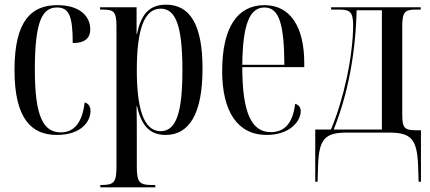

<svg xmlns="http://www.w3.org/2000/svg" viewBox="-20 -567 1837 821"><path d="M223 10C330 10 367 -50 367 -92C367 -110 360 -124 342 -129C332 -44 298 -1 240 -1C165 -1 129 -69 129 -269C129 -480 162 -535 224 -535C275 -535 291 -498 291 -383C348 -383 366 -408 366 -442C366 -496 323 -545 225 -545C116 -545 42 -481 42 -268C42 -57 116 10 223 10Z M409 234H644V224H628C577 224 565 213 565 146V27C565 -21 565 -65 564 -113H566C584 -32 619 10 688 10C788 10 846 -78 846 -274C846 -464 791 -547 690 -547C619 -547 583 -506 566 -422H564V-536H408V-526H417C464 -526 478 -520 478 -457V146C478 213 467 224 414 224H409ZM667 -6C593 -6 565 -106 565 -268C565 -444 598 -530 667 -530C731 -530 760 -458 760 -267C760 -90 735 -6 667 -6Z M1120 10C1220 10 1266 -49 1266 -92C1266 -108 1257 -119 1242 -123C1232 -39 1196 -2 1138 -2C1058 -2 1016 -79 1016 -280H1281V-298C1281 -454 1220 -545 1111 -545C996 -545 930 -451 930 -263C930 -90 996 10 1120 10ZM1196 -290H1016C1018 -465 1048 -535 1111 -535C1174 -535 1195 -463 1196 -290Z M1328 210H1338L1340 141C1344 26 1370 0 1464 0H1644C1741 0 1764 30 1768 147L1770 210H1780V-10H1759C1707 -10 1700 -21 1700 -83V-451C1700 -514 1709 -526 1758 -526H1779V-536H1396V-526H1432C1477 -526 1490 -515 1490 -458C1490 -397 1480 -315 1463 -235C1446 -157 1423 -78 1395 -13H1328ZM1407 -13C1466 -161 1500 -330 1505 -523H1613V-13Z"/></svg>

Font: Noto Serif Display ExtraCondensed
Style: Regular
Weight: 400
Width: 2
Designer: Monotype Design Team
Foundry: Monotype Imaging Inc.
Version: Version 2.009